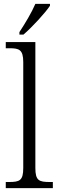

<svg xmlns="http://www.w3.org/2000/svg" viewBox="-20 -979 305 999"><path d="M81 -812V-799H102C148 -838 217 -914 240 -949V-959H164C145 -914 110 -856 81 -812ZM10 0H255V-32H240C183 -32 164 -39 164 -105V-760H10V-728H30C79 -728 101 -721 101 -656V-105C101 -39 82 -32 26 -32H10Z"/></svg>

Font: Noto Serif Thai SemiCondensed Light
Style: Regular
Weight: 300
Width: 4
Designer: Monotype Design Team
Foundry: Monotype Imaging Inc.
Version: Version 2.002